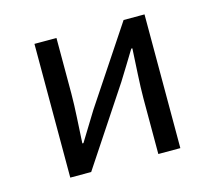

<svg xmlns="http://www.w3.org/2000/svg" viewBox="-77 -580 754 674"><g transform="rotate(-15 300.0 -243.0)"><path d="M100 0H176L360 -278C378 -307 406 -352 424 -382H428C425 -319 420 -254 420 -202V0H500V-486H424L240 -209C222 -179 194 -135 176 -105H172C175 -167 180 -232 180 -284V-486H100Z"/></g></svg>

Font: Hasklig
Style: Regular
Weight: 400
Monospace: yes
Designer: Paul D. Hunt, Teo Tuominen
Foundry: Adobe Systems Incorporated
Version: Version 2.030;PS 1.0;hotconv 16.6.51;makeotf.lib2.5.65220